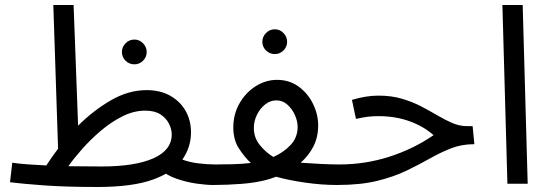

<svg xmlns="http://www.w3.org/2000/svg" viewBox="-20 -734 2193 767"><path d="M369 13Q244 13 155 6.5Q66 0 20 -6L29 -84Q56 -80 90 -77.5Q124 -75 165 -73Q187 -107 212 -140L193 -714H274L292 -232Q352 -292 422.5 -333Q493 -374 566 -374Q620 -374 660 -351.5Q700 -329 721.5 -291Q743 -253 743 -205Q743 -146 708.5 -96.5Q674 -47 592 -17Q510 13 369 13ZM560 -292Q514 -292 468.5 -269Q423 -246 382 -211Q341 -176 307.5 -138Q274 -100 253 -70Q284 -70 317.5 -69.5Q351 -69 387 -69Q519 -69 592.5 -101.5Q666 -134 666 -197Q666 -218 655 -240Q644 -262 621 -277Q598 -292 560 -292ZM831 5Q805 5 765.5 -0.5Q726 -6 685.5 -20Q645 -34 617 -59L699 -100Q734 -86 771.5 -81.5Q809 -77 841 -77Q862 -77 871.5 -65.5Q881 -54 881 -38Q881 -22 867 -8.5Q853 5 831 5ZM517 -477Q496 -477 481.5 -491.5Q467 -506 467 -526Q467 -546 481.5 -561Q496 -576 517 -576Q537 -576 551.5 -561Q566 -546 566 -526Q566 -506 551.5 -491.5Q537 -477 517 -477Z M831 5 841 -77Q875 -77 911.5 -78Q948 -79 982 -83Q958 -105 935 -140Q912 -175 912 -225Q912 -278 937 -321.5Q962 -365 1002 -390Q1042 -415 1087 -415Q1136 -415 1173 -388Q1210 -361 1230.5 -319Q1251 -277 1251 -233Q1251 -186 1232 -149Q1213 -112 1181 -84Q1221 -81 1263 -79Q1305 -77 1336 -77Q1357 -77 1366.5 -65.5Q1376 -54 1376 -38Q1376 -22 1362 -8.5Q1348 5 1326 5Q1265 5 1199 -4.5Q1133 -14 1083 -28Q1067 -22 1050 -17Q1004 -4 945 0.5Q886 5 831 5ZM994 -223Q994 -184 1018 -154.5Q1042 -125 1072 -107Q1113 -125 1141 -155Q1169 -185 1169 -227Q1169 -250 1158 -274.5Q1147 -299 1128 -316Q1109 -333 1084 -333Q1060 -333 1039.5 -317Q1019 -301 1006.5 -275.5Q994 -250 994 -223ZM1078 -518Q1057 -518 1042.5 -532.5Q1028 -547 1028 -567Q1028 -587 1042.5 -602Q1057 -617 1078 -617Q1098 -617 1112.5 -602Q1127 -587 1127 -567Q1127 -547 1112.5 -532.5Q1098 -518 1078 -518Z M1326 5 1335 -77Q1439 -77 1535.5 -108Q1632 -139 1712 -194Q1673 -229 1616.5 -249.5Q1560 -270 1492 -270Q1467 -270 1448 -267.5Q1429 -265 1402 -259L1386 -335Q1442 -352 1492 -352Q1544 -352 1586 -339.5Q1628 -327 1662.5 -309Q1697 -291 1727.5 -273Q1758 -255 1787 -242.5Q1816 -230 1847 -230H1868L1875 -158Q1824 -158 1782 -141.5Q1740 -125 1697.5 -101Q1655 -77 1604.5 -52.5Q1554 -28 1487 -11.5Q1420 5 1326 5Z M2007 0 1987 -714H2068L2088 0Z"/></svg>

Font: Noto IKEA Arabic
Style: Regular
Weight: 400
Designer: Monotype Design Team
Foundry: Monotype Imaging Inc.
Version: Version 1.200